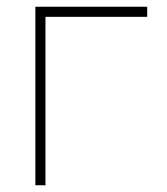

<svg xmlns="http://www.w3.org/2000/svg" viewBox="-20 -550 497 570"><path d="M85 0V-530H417V-500H115V0Z"/></svg>

Font: Geist Thin
Style: Regular
Weight: 400
Designer: Basement.studio, Andrés Briganti, Mateo Zaragoza
Foundry: Basement.studio, Vercel, Andrés Briganti, Guido Ferreyra, Mateo Zaragoza
Version: Version 1.401